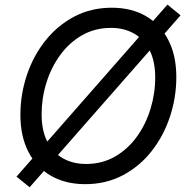

<svg xmlns="http://www.w3.org/2000/svg" viewBox="-20 -770 803 813"><path d="M340.8 9.8Q257.8 9.8 196 -25.6Q134.3 -61 100.3 -127Q66.4 -192.9 66.4 -283.7Q66.4 -370.1 93.5 -451.4Q120.6 -532.7 171.6 -597.2Q222.7 -661.6 293.9 -699.5Q365.2 -737.3 453.6 -737.3Q536.6 -737.3 597.7 -701.9Q658.7 -666.5 692.6 -600.8Q726.6 -535.2 726.6 -443.8Q726.6 -357.4 699.7 -276.1Q672.9 -194.8 622.1 -130.1Q571.3 -65.4 500 -27.8Q428.7 9.8 340.8 9.8ZM344.2 -75.7Q412.6 -75.7 466.8 -106.9Q521 -138.2 559.1 -190.7Q597.2 -243.2 617.2 -308.6Q637.2 -374 637.2 -441.9Q637.2 -510.7 613.3 -557.6Q589.4 -604.5 547.1 -628.2Q504.9 -651.9 450.2 -651.9Q381.8 -651.9 327.4 -620.6Q272.9 -589.4 234.6 -536.6Q196.3 -483.9 176.3 -418.9Q156.2 -354 156.2 -286.1Q156.2 -217.3 180.2 -170.4Q204.1 -123.5 246.6 -99.6Q289.1 -75.7 344.2 -75.7ZM105.5 22.9 49.8 -22 689 -750.5 744.6 -705.1Z"/></svg>

Font: Inter 16pt
Style: Italic
Weight: 400
Italic angle: -9.3988°
Version: Version 4.001;git-66647c0bb